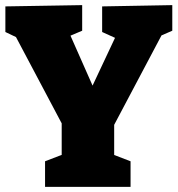

<svg xmlns="http://www.w3.org/2000/svg" viewBox="-20 -730 694 750"><path d="M156 0V-100L247 -135L221 -95V-281L238 -216L33 -603L68 -573L1 -605V-705L301 -710V-610L230 -580L245 -614L360 -354H322L440 -605L454 -571L379 -605V-705L653 -710V-610L584 -580L620 -609L412 -216L426 -281V-95L399 -135L490 -100V0Z"/></svg>

Font: Bitter Thin Black
Style: Regular
Weight: 900
Version: Version 3.020